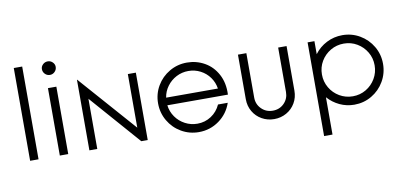

<svg xmlns="http://www.w3.org/2000/svg" viewBox="-81 -975 3016 1439"><g transform="rotate(-10 1427.5 -255.5)"><path d="M80 -706H144V0H80Z M370 -513V0H306V-513ZM286 -661Q286 -681 301.5 -696Q317 -711 339 -711Q360 -711 375.5 -696Q391 -681 391 -661Q391 -639 375.5 -623.5Q360 -608 339 -608Q317 -608 301.5 -623.5Q286 -639 286 -661Z M531 -537H533L914 -105V-513H975V0H926L591 -382V0H531Z M1099 -257Q1099 -329 1134.5 -389.5Q1170 -450 1231 -485.5Q1292 -521 1364 -521Q1436 -521 1497.5 -486.5Q1559 -452 1594.5 -386Q1630 -320 1626 -231H1165Q1171 -182 1199 -142Q1227 -102 1270.5 -79Q1314 -56 1364 -56Q1422 -56 1469 -87Q1516 -118 1540 -171H1614Q1587 -91 1518.5 -41.5Q1450 8 1364 8Q1292 8 1231 -27.5Q1170 -63 1134.5 -124Q1099 -185 1099 -257ZM1560 -289Q1553 -336 1525.5 -374.5Q1498 -413 1455.5 -435Q1413 -457 1364 -457Q1315 -457 1272.5 -435Q1230 -413 1201.5 -374.5Q1173 -336 1166 -289Z M1752 -174V-513H1816V-175Q1816 -124 1851 -89Q1886 -54 1937 -54Q1989 -54 2023.5 -89Q2058 -124 2058 -175V-513H2122V-174Q2122 -122 2097.5 -80Q2073 -38 2030.5 -14Q1988 10 1937 10Q1886 10 1843.5 -14Q1801 -38 1776.5 -80Q1752 -122 1752 -174Z M2346 -84V200H2282V-513H2334V-414Q2371 -464 2427 -492.5Q2483 -521 2547 -521Q2619 -521 2679.5 -485.5Q2740 -450 2775.5 -389.5Q2811 -329 2811 -257Q2811 -185 2775.5 -124Q2740 -63 2679.5 -27.5Q2619 8 2547 8Q2488 8 2436 -16.5Q2384 -41 2346 -84ZM2747 -257Q2747 -312 2720 -357.5Q2693 -403 2647.5 -430Q2602 -457 2547 -457Q2492 -457 2446 -430Q2400 -403 2373 -357.5Q2346 -312 2346 -257Q2346 -202 2373 -156Q2400 -110 2446 -83Q2492 -56 2547 -56Q2602 -56 2647.5 -83Q2693 -110 2720 -156Q2747 -202 2747 -257Z"/></g></svg>

Font: Lineal Light
Style: Regular
Weight: 300
Designer: Created by Frank Adebiaye with contributions from Anton Moglia & Ariel Martín Pérez
Created by Frank ADEBIAYE with FontF
Foundry: Velvetyne Type Foundry
Version: Version 2.000